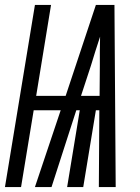

<svg xmlns="http://www.w3.org/2000/svg" viewBox="-46 -755 566 775"><path d="M-26 0 95 -735H160L100 -368H219L341 -735H416L421 0H353L355 -310H341L290 0H225L276 -310H262L162 0H95L199 -310H90L39 0ZM281 -368H356L357 -490Q357 -519 357 -548.5Q357 -578 358 -607Q348 -578 339 -548.5Q330 -519 321 -490Z"/></svg>

Font: Iosevka Fixed
Style: Italic
Weight: 400
Italic angle: -9°
Monospace: yes
Designer: Belleve Invis
Foundry: Belleve Invis
Version: Version 33.2.4